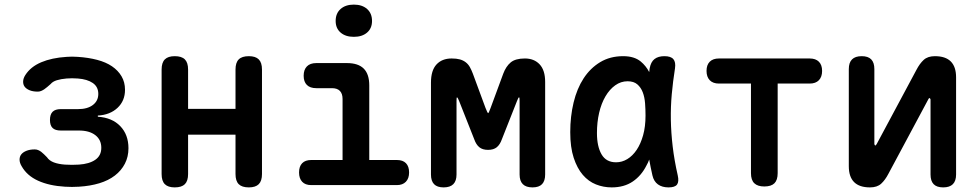

<svg xmlns="http://www.w3.org/2000/svg" viewBox="-20 -804 4240 834"><path d="M90 -478Q113 -514 159 -533.5Q205 -553 269 -557Q281 -558 293 -558Q305 -558 318 -557Q364 -554 402 -544Q440 -534 466.5 -516Q493 -498 508 -472.5Q523 -447 523 -414Q523 -366 490.5 -335.5Q458 -305 405 -302V-297Q467 -293 502.5 -256Q538 -219 538 -160Q538 -123 522.5 -93Q507 -63 479 -41.5Q451 -20 411.5 -8Q372 4 323 7Q308 8 292.5 8Q277 8 262 7Q194 3 145.5 -19Q97 -41 74 -82Q65 -97 65 -110.5Q65 -124 72.5 -133.5Q80 -143 95 -149Q110 -155 131 -155Q139 -155 146 -152Q153 -149 159 -144.5Q165 -140 171 -134L184 -121Q194 -106 214 -98.5Q234 -91 262 -89Q277 -88 292.5 -88Q308 -88 323 -89Q368 -92 394 -110Q420 -128 420 -162Q420 -197 394 -217Q368 -237 323 -237H244Q220 -237 208.5 -248Q197 -259 197 -283Q197 -307 208.5 -318.5Q220 -330 244 -330H319Q360 -330 383.5 -348Q407 -366 407 -396Q407 -427 383 -443.5Q359 -460 318 -463Q305 -464 293 -464Q281 -464 269 -463Q245 -461 227 -455.5Q209 -450 200 -439Q192 -432 185 -426Q178 -420 172 -416Q166 -412 159 -409Q152 -406 144 -406Q123 -406 108.5 -412Q94 -418 87 -427.5Q80 -437 80.5 -450.5Q81 -464 90 -478Z M739 10Q710 10 696 -4Q682 -18 682 -48V-502Q682 -532 696 -546Q710 -560 739 -560Q769 -560 783 -546Q797 -532 797 -502V-331H1003V-502Q1003 -532 1017 -546Q1031 -560 1061 -560Q1090 -560 1104 -546Q1118 -532 1118 -502V-48Q1118 -18 1104 -4Q1090 10 1061 10Q1031 10 1017 -4Q1003 -18 1003 -48V-219H797V-48Q797 -18 783 -4Q769 10 739 10Z M1704 -109Q1730 -109 1743.5 -95Q1757 -81 1757 -55Q1757 -29 1743 -14.5Q1729 0 1704 0H1332Q1306 0 1292.5 -14.5Q1279 -29 1279 -55Q1279 -81 1292.5 -95Q1306 -109 1332 -109H1468V-374Q1468 -397 1456.5 -409Q1445 -421 1422 -421H1354Q1327 -421 1313 -435Q1299 -449 1299 -475Q1299 -501 1313 -515.5Q1327 -530 1354 -530H1487Q1536 -530 1560 -506Q1584 -482 1584 -433V-109ZM1517 -644Q1481 -644 1459.5 -662.5Q1438 -681 1438 -713Q1438 -746 1459.5 -765Q1481 -784 1517 -784Q1553 -784 1574.5 -765Q1596 -746 1596 -713Q1596 -681 1574.5 -662.5Q1553 -644 1517 -644Z M2348 -46Q2348 -18 2334.5 -4Q2321 10 2293 10Q2265 10 2251 -4Q2237 -18 2237 -46V-366Q2237 -381 2235 -381H2234Q2232 -381 2226 -366L2160 -199Q2152 -176 2138 -164.5Q2124 -153 2100 -153Q2076 -153 2062 -164.5Q2048 -176 2040 -199L1974 -366Q1968 -381 1965 -381Q1963 -381 1963 -366V-46Q1963 -18 1949 -4Q1935 10 1907 10Q1879 10 1865.5 -4Q1852 -18 1852 -46V-445Q1852 -498 1876 -524Q1900 -550 1942 -550Q1963 -550 1977.5 -546Q1992 -542 2003 -533.5Q2014 -525 2021 -512.5Q2028 -500 2034 -484L2089 -335Q2098 -312 2100.5 -312.5Q2103 -313 2111 -335L2166 -484Q2178 -516 2198.5 -533Q2219 -550 2260 -550Q2300 -550 2324 -524.5Q2348 -499 2348 -448Z M2637 10Q2601 10 2568.5 -3Q2536 -16 2511.5 -44.5Q2487 -73 2472 -118.5Q2457 -164 2457 -230Q2457 -298 2471.5 -358.5Q2486 -419 2515 -463.5Q2544 -508 2587 -534Q2630 -560 2687 -560Q2735 -560 2763 -537Q2786 -518 2800 -491L2802 -507Q2807 -535 2823 -547.5Q2839 -560 2866 -560Q2894 -560 2905 -547Q2916 -534 2912 -507Q2903 -450 2898 -395Q2893 -340 2894 -283.5Q2895 -227 2902 -167.5Q2909 -108 2924 -42Q2930 -15 2921 -2.5Q2912 10 2884 10Q2856 10 2838 -3Q2820 -16 2814 -42Q2806 -77 2800 -111Q2795 -97 2788 -85Q2766 -41 2728.5 -15.5Q2691 10 2637 10ZM2656 -99Q2682 -99 2705 -113Q2728 -127 2745.5 -153Q2763 -179 2773.5 -216.5Q2784 -254 2784 -302Q2784 -329 2782 -355.5Q2780 -382 2772 -403Q2764 -424 2748.5 -437.5Q2733 -451 2706 -451Q2677 -451 2652.5 -433.5Q2628 -416 2610 -385.5Q2592 -355 2582.5 -314Q2573 -273 2573 -226Q2573 -168 2593 -133.5Q2613 -99 2656 -99Z M3242 -441H3103Q3077 -441 3063 -455.5Q3049 -470 3049 -496Q3049 -522 3063 -536Q3077 -550 3103 -550H3497Q3523 -550 3537 -536Q3551 -522 3551 -496Q3551 -470 3537 -455.5Q3523 -441 3497 -441H3358V-52Q3358 -22 3344 -8Q3330 6 3300 6Q3271 6 3256.5 -8Q3242 -22 3242 -52Z M3667 -82V-504Q3667 -532 3681 -546Q3695 -560 3723 -560Q3751 -560 3764.5 -546Q3778 -532 3778 -504V-178Q3780 -172 3782 -172Q3784 -172 3785 -174L3788 -178L3961 -501Q3975 -528 3992.5 -544Q4010 -560 4041 -560Q4087 -560 4110 -537Q4133 -514 4133 -468V-46Q4133 -18 4119 -4Q4105 10 4077 10Q4049 10 4035.5 -4Q4022 -18 4022 -46V-372Q4020 -378 4018 -378Q4016 -378 4015 -377L4012 -372L3839 -49Q3825 -22 3807.5 -6Q3790 10 3759 10Q3713 10 3690 -13Q3667 -36 3667 -82Z"/></svg>

Font: Maple Mono SemiBold
Style: Regular
Weight: 600
Monospace: yes
Designer: subframe7536
Version: Version 7.000